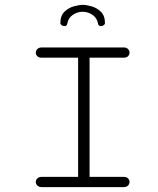

<svg xmlns="http://www.w3.org/2000/svg" viewBox="-20 -766 645 786"><path d="M243.7 -659.2Q237.8 -659.2 232.4 -662.8Q227.1 -666.5 227.1 -670.9Q227.1 -701.7 243.7 -717.8Q260.3 -733.9 282 -740Q303.7 -746.1 318.4 -746.1Q333.5 -746.1 355 -740Q376.5 -733.9 393.1 -717.8Q409.7 -701.7 409.7 -670.9Q409.7 -666.5 404.3 -662.8Q398.9 -659.2 393.1 -659.2Q384.3 -659.2 381.8 -667Q377.9 -691.9 359.1 -704.8Q340.3 -717.8 318.4 -717.8Q296.4 -717.8 277.6 -704.8Q258.8 -691.9 254.9 -667Q252.4 -659.2 243.7 -659.2ZM151.4 0Q139.2 0 132.8 -6.6Q126.5 -13.2 126.5 -21Q126.5 -28.8 132.6 -35.4Q138.7 -42 150.9 -42H299.8V-529.8H150.9Q138.7 -529.8 132.6 -536.1Q126.5 -542.5 126.5 -550.3Q126.5 -558.6 132.8 -565.2Q139.2 -571.8 151.4 -571.8H485.8Q498 -571.8 504.2 -565.2Q510.3 -558.6 510.3 -550.3Q510.3 -542.5 504.4 -536.1Q498.5 -529.8 486.3 -529.8H346.7V-42H486.3Q498.5 -42 504.4 -35.4Q510.3 -28.8 510.3 -21Q510.3 -13.2 504.2 -6.6Q498 0 485.8 0Z"/></svg>

Font: Cutive Mono
Style: Regular
Weight: 400
Designer: Vernon Adams
Foundry: Vernon Adams
Version: Version 1.110; ttfautohint (v1.8.4.7-5d5b)